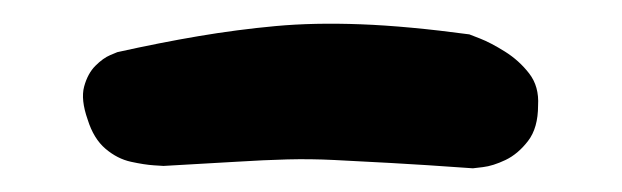

<svg xmlns="http://www.w3.org/2000/svg" viewBox="-20 -650 525 162"><path d="M434 -561Q434 -542 425.5 -531Q417 -520 406.5 -515Q396 -510 387.5 -509Q379 -508 379 -508Q337 -511 309.5 -512.5Q282 -514 262 -515Q242 -516 222.5 -515.5Q203 -515 179 -513.5Q155 -512 118 -510Q118 -510 110 -510.5Q102 -511 90.5 -513.5Q79 -516 69 -524.5Q59 -533 54 -549Q48 -566 51 -577Q54 -588 60.5 -594.5Q67 -601 73 -603.5Q79 -606 79 -606Q115 -614 147.5 -619.5Q180 -625 212.5 -628Q245 -631 284.5 -629.5Q324 -628 376 -621Q376 -621 385 -617.5Q394 -614 406 -606.5Q418 -599 426.5 -588Q435 -577 434 -561Z"/></svg>

Font: Sour Gummy Black SemiBold
Style: Regular
Weight: 600
Version: Version 1.000